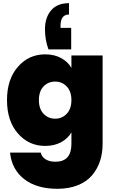

<svg xmlns="http://www.w3.org/2000/svg" viewBox="-20 -909 720 1205"><path d="M426.8 -599.1H284.2Q262.2 -659.2 262.2 -725.1Q262.2 -798.3 300.5 -843.8Q338.9 -889.2 413.1 -889.2V-817.9Q359.9 -817.9 359.9 -747.1V-733.9H426.8ZM263.2 -567.9Q320.3 -567.9 363 -544.9Q405.8 -522 428.2 -482.9V-561H624V-5.9Q624 52.2 607.7 101.8Q591.3 151.4 558.1 190.9Q524.9 230.5 469 253.2Q413.1 275.9 339.8 275.9Q210 275.9 131.8 215.1Q53.7 154.3 43 48.8H235.8Q241.7 75.7 266.1 90.8Q290.5 106 328.1 106Q428.2 106 428.2 -5.9V-78.1Q405.8 -39.1 363 -16.1Q320.3 6.8 263.2 6.8Q160.6 6.8 92.3 -71.5Q23.9 -149.9 23.9 -280.8Q23.9 -411.6 92.3 -489.7Q160.6 -567.9 263.2 -567.9ZM428.2 -280.8Q428.2 -335 398.9 -366Q369.6 -397 326.2 -397Q282.2 -397 253.2 -366.5Q224.1 -335.9 224.1 -280.8Q224.1 -226.1 253.2 -195.1Q282.2 -164.1 326.2 -164.1Q369.6 -164.1 398.9 -195.1Q428.2 -226.1 428.2 -280.8Z"/></svg>

Font: Poppins ExtraBold
Style: Regular
Weight: 800
Designer: Ninad Kale (Devanagari), Jonny Pinhorn (Latin)
Foundry: Indian Type Foundry
Version: Version 3.200;PS 1.000;hotconv 16.6.54;makeotf.lib2.5.65590